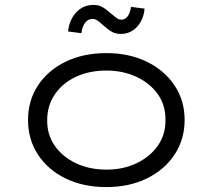

<svg xmlns="http://www.w3.org/2000/svg" viewBox="-20 -751 865 781"><path d="M413 10Q319 10 247 -25Q175 -60 134.5 -122Q94 -184 94 -263Q94 -342 134.5 -403.5Q175 -465 247 -500Q319 -535 413 -535Q505 -535 577 -500Q649 -465 690 -403.5Q731 -342 731 -263Q731 -184 690 -122Q649 -60 577 -25Q505 10 413 10ZM413 -61Q481 -61 535.5 -87Q590 -113 622 -158.5Q654 -204 653 -263Q654 -322 622.5 -367Q591 -412 536 -438Q481 -464 413 -464Q343 -464 288.5 -438.5Q234 -413 203 -367Q172 -321 172 -263Q171 -204 202.5 -158.5Q234 -113 289 -87Q344 -61 413 -61ZM471 -613Q450 -613 434.5 -622Q419 -631 399 -649Q385 -662 375.5 -668Q366 -674 356 -674Q339 -674 327 -659.5Q315 -645 311 -616L257 -623Q261 -668 289 -699.5Q317 -731 361 -731Q380 -731 395 -723Q410 -715 430 -697Q445 -685 454 -678Q463 -671 474 -671Q489 -671 499.5 -685Q510 -699 513 -723L568 -716Q566 -688 553.5 -664.5Q541 -641 520 -627Q499 -613 471 -613Z"/></svg>

Font: Lexend Mega Light
Style: Regular
Weight: 300
Version: Version 1.007